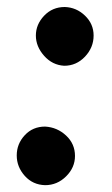

<svg xmlns="http://www.w3.org/2000/svg" viewBox="-20 -524 328 562"><path d="M112 18Q76 17 52.5 -9.2Q29 -35.5 29 -69Q29 -103 52.5 -128.2Q76 -153.5 112 -153.5Q147.5 -151.5 173.5 -127.2Q199.5 -103 199.5 -67.5Q199.5 -33.5 173.5 -7.8Q147.5 18 112 18ZM168 -331.5Q133 -333.5 109 -360.8Q85 -388 85 -420Q85 -452.5 109.2 -478Q133.5 -503.5 169.5 -503.5Q203.5 -502.5 228.8 -478.2Q254 -454 254 -420Q254 -385 228.8 -358.2Q203.5 -331.5 168 -331.5Z"/></svg>

Font: Edu NSW ACT Cursive
Style: Regular
Weight: 400
Designer: Tina and Corey Anderson, Eben Sorkin, Mirko Velimirovic
Foundry: Sorkin Type Co.
Version: Version 2.000